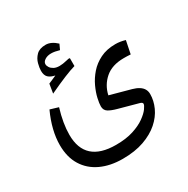

<svg xmlns="http://www.w3.org/2000/svg" viewBox="-174 -697 1068 1090"><g transform="rotate(-30 360.0 -152.0)"><path d="M165.5 -279.8Q228.5 -309.6 274.4 -328.4Q320.3 -347.2 348.6 -355V-404.3Q348.6 -409.2 338.9 -407.5Q329.1 -405.8 324.7 -404.3Q311 -400.9 298.8 -399.2Q286.6 -397.5 276.4 -397.5Q254.4 -397.5 240 -405.3Q225.6 -413.1 218.3 -424.3Q210.9 -435.5 210.9 -446.3Q210.9 -461.4 227.8 -472.4Q244.6 -483.4 269 -483.4Q280.8 -483.4 294.2 -481Q307.6 -478.5 322.8 -474.1L338.4 -507.8Q320.8 -524.4 302.7 -533Q284.7 -541.5 266.6 -541.5Q226.1 -541.5 205.3 -520.5Q184.6 -499.5 177.5 -472.2Q170.4 -444.8 170.4 -425.8Q170.4 -396.5 185.3 -382.3Q200.2 -368.2 228 -362.8Q214.8 -356.9 201.7 -351.1Q188.5 -345.2 175.3 -339.8ZM613.3 -253.9Q623.5 -253.9 634 -253.7Q644.5 -253.4 658.2 -252.4L675.3 -336.9Q642.1 -346.7 611.8 -346.7Q554.2 -346.7 512 -325.7Q469.7 -304.7 441.2 -272Q412.6 -239.3 395.5 -202.4Q378.4 -165.5 371.1 -133.1Q363.8 -100.6 363.8 -81.5Q363.8 -56.2 383.1 -43.9Q402.3 -31.7 438.5 -22L564.9 12.7Q581.5 17.1 581.5 26.9Q581.5 36.1 567.1 56.2Q552.7 76.2 522.2 98.1Q491.7 120.1 444.1 135.5Q396.5 150.9 330.1 150.9Q229.5 150.9 179 105.5Q128.4 60.1 128.4 -30.8Q128.4 -105 156.2 -196.3L102.5 -212.4Q52.2 -102.5 52.2 -7.3Q52.2 71.8 86.2 126.7Q120.1 181.6 181.4 210.2Q242.7 238.8 323.7 238.8Q404.3 238.8 463.9 217.5Q523.4 196.3 563 161.4Q602.5 126.5 622.1 83.5Q641.6 40.5 641.6 -2.4Q641.6 -21 633.3 -35.4Q625 -49.8 608.4 -60.3Q591.8 -70.8 567.4 -77.6L432.1 -114.7Q445.3 -174.8 490.7 -214.4Q536.1 -253.9 613.3 -253.9Z"/></g></svg>

Font: Literata
Style: Regular
Weight: 400
Designer: Latin by Veronika Burian and Jose Scaglione. Greek by Irene Vlachou. Cyrillic by Vera Evstafieva.
Foundry: TypeTogether
Version: Version 3.002